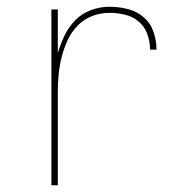

<svg xmlns="http://www.w3.org/2000/svg" viewBox="-20 -548 540 568"><path d="M132 0V-520H151V-391Q159 -418 171 -443Q183 -468 202.5 -488Q222 -508 249 -518Q276 -528 303 -528Q330 -528 357 -521.5Q384 -515 404.5 -497.5Q425 -480 434 -454Q443 -428 443 -401H424Q424 -424 416 -446.5Q408 -469 390.5 -484Q373 -499 350 -504.5Q327 -510 303 -510Q277 -510 252.5 -500.5Q228 -491 209.5 -472Q191 -453 180 -429Q169 -405 162.5 -379.5Q156 -354 153.5 -328Q151 -302 151 -276V0Z"/></svg>

Font: Iosevka Curly Thin
Style: Regular
Weight: 100
Monospace: yes
Designer: Belleve Invis
Foundry: Belleve Invis
Version: Version 22.1.2; ttfautohint (v1.8.4)